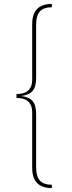

<svg xmlns="http://www.w3.org/2000/svg" viewBox="-20 -838 368 978"><path d="M244 -818V-801Q202 -801 183 -779.5Q164 -758 164 -712V-441Q164 -396 146 -375Q128 -354 88 -349Q128 -344 146 -323Q164 -302 164 -257V14Q164 60 183 81.5Q202 103 244 103V120Q144 120 144 17V-266Q144 -339 64 -339V-359Q144 -359 144 -432V-715Q144 -818 244 -818Z"/></svg>

Font: FiraSans
Style: Regular
Weight: 150
Designer: Carrois Corporate & Edenspiekermann AG
Foundry: Carrois Corporate GbR & Edenspiekermann AG
Version: Version 3.106;PS 003.106;hotconv 1.0.70;makeotf.lib2.5.58329